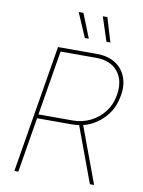

<svg xmlns="http://www.w3.org/2000/svg" viewBox="-100 -1009 804 1078"><g transform="rotate(10 301.5 -470.5)"><path d="M58.6 0 179.2 -727.5H400.9Q461.4 -727.5 504.2 -701.7Q546.9 -675.8 565.9 -628.9Q585 -582 574.2 -519.5Q564 -458 529.5 -411.6Q495.1 -365.2 444.1 -339.4Q393.1 -313.5 332 -313.5H122.1L126 -335.9H332Q386.2 -335.9 432.9 -358.9Q479.5 -381.8 511.2 -423.1Q543 -464.4 551.8 -519.5Q565.9 -603.5 524.2 -654.3Q482.4 -705.1 400.9 -705.1H197.8L81.1 0ZM489.3 0 366.7 -331.1H390.6L513.2 0ZM441.9 -803.7 397 -941.4H422.9L464.4 -803.7ZM318.8 -803.7 259.3 -941.4H286.6L341.3 -803.7Z"/></g></svg>

Font: Inter 20pt Thin
Style: Italic
Weight: 250
Italic angle: -9.3988°
Version: Version 4.001;git-66647c0bb